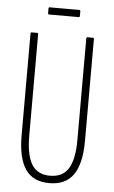

<svg xmlns="http://www.w3.org/2000/svg" viewBox="-55 -810 507 854"><g transform="rotate(5 198.5 -383.5)"><path d="M198 6Q125 6 91 -44Q57 -94 57 -196V-650Q57 -655 61 -655H86Q91 -655 91 -650V-197Q91 -110 116.5 -68.5Q142 -27 198 -27Q255 -27 280.5 -68.5Q306 -110 306 -197V-650Q306 -655 310 -655H335Q340 -655 340 -650V-196Q340 -94 305.5 -44Q271 6 198 6ZM132 -741Q127 -741 127 -746V-768Q127 -773 132 -773H264Q269 -773 269 -768V-746Q269 -741 264 -741Z"/></g></svg>

Font: Sofia Sans Extra Condensed ExtraLight
Style: Regular
Weight: 250
Designer: Botio Nikoltchev, Ani Petrova
Foundry: lettersoup
Version: Version 4.101